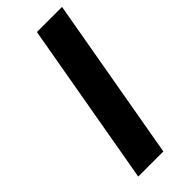

<svg xmlns="http://www.w3.org/2000/svg" viewBox="-230 -736 773 773"><g transform="rotate(-45 156.5 -350.0)"><path d="M170 -700H313L190 0H47Z"/></g></svg>

Font: Overused Grotesk
Style: Bold Italic
Weight: 700
Italic angle: -10°
Version: Version 0.003